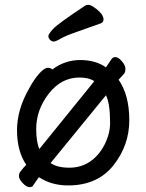

<svg xmlns="http://www.w3.org/2000/svg" viewBox="-20 -739 602 790"><path d="M433 -234Q433 -313 416 -347L188 -68Q216 -49 265 -49Q314 -49 351 -74.5Q388 -100 410.5 -144.5Q433 -189 433 -234ZM142 -126 368 -405Q346 -420 307 -420Q232 -420 180.5 -353.5Q129 -287 129 -208Q129 -155 142 -126ZM117 23Q114 31 101.5 31Q89 31 73.5 14.5Q58 -2 58 -14Q58 -26 64 -33Q76 -49 88 -61Q50 -117 50 -203Q50 -289 101 -377Q121 -414 142 -437Q163 -460 176.5 -460Q190 -460 195 -453Q247 -492 310 -492Q373 -492 416 -462L439 -496Q444 -504 455.5 -504Q467 -504 481.5 -487Q496 -470 496 -456.5Q496 -443 491.5 -437Q487 -431 479.5 -423.5Q472 -416 468 -411Q512 -348 512 -244.5Q512 -141 446.5 -58.5Q381 24 260 24Q192 24 140 -10ZM332 -717Q336 -719 344.5 -719Q353 -719 367 -709Q406 -682 406 -659Q406 -648 395 -643Q346 -625 298 -608.5Q250 -592 229.5 -580Q209 -568 201 -568Q193 -568 186 -575Q179 -582 179 -590.5Q179 -599 199 -620.5Q219 -642 332 -717Z"/></svg>

Font: LXGW WenKai Medium
Style: Regular
Weight: 500
Designer: LXGW / Fontworks Inc.
Foundry: LXGW / Fontworks Inc.
Version: Version 1.501; October 10, 2024